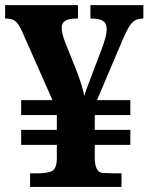

<svg xmlns="http://www.w3.org/2000/svg" viewBox="-23 -734 583 754"><path d="M275.9 -661.1Q219.2 -661.1 219.2 -626Q219.2 -601.1 234.9 -563L272.9 -467.8Q299.8 -400.9 308.1 -356.9Q311 -371.1 334 -430.2L376 -540Q396 -593.8 396 -617.7Q396 -641.6 382.1 -651.4Q368.2 -661.1 335 -661.1H332V-713.9H540V-661.1H537.1Q511.7 -661.1 496.6 -645.8Q481.4 -630.4 460.9 -583L357.9 -340.8H488.8V-282.2H349.1V-224.1H488.8V-165H349.1V-115.2Q349.1 -56.2 381.8 -54.7Q414.6 -53.2 431.2 -53.2H454.1V0H95.2V-53.2H118.2Q162.1 -53.2 180.7 -62Q199.2 -70.8 200.2 -109.9V-165H60.1V-224.1H200.2V-282.2H60.1V-340.8H183.1L64.9 -607.9Q50.8 -639.6 37.8 -650.4Q24.9 -661.1 0 -661.1H-2.9V-713.9H283.2V-661.1Z"/></svg>

Font: DroidSerif-Bold
Style: Bold
Weight: 700
Foundry: Ascender Corporation
Version: Version 1.00 build 112